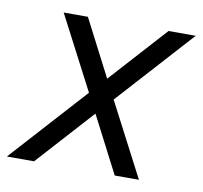

<svg xmlns="http://www.w3.org/2000/svg" viewBox="-81 -567 669 633"><g transform="rotate(10 253.0 -250.0)"><path d="M342 0H423L295 -246L525 -500H434L262 -310L164 -500H83L211 -254L-19 0H72L244 -190Z"/></g></svg>

Font: Uncut Sans
Style: Italic
Weight: 400
Italic angle: -11°
Designer: Kasper Nordkvist
Foundry: UNCUT.wtf
Version: Version 1.304;Glyphs 3.2 (3246)